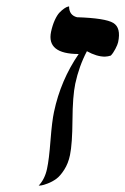

<svg xmlns="http://www.w3.org/2000/svg" viewBox="-20 -582 394 604"><path d="M127.9 -50.8Q134.3 -79.6 138.9 -140.4Q143.6 -201.2 149.9 -230Q170.9 -329.6 227.5 -412.1Q176.8 -412.1 155 -429.7Q133.3 -447.3 140.6 -481.9Q145 -502.4 152.3 -518.6Q159.7 -534.7 167.2 -542.5Q174.8 -550.3 181.9 -555.2Q189 -560.1 193.4 -561L197.3 -562Q197.3 -534.2 222.2 -527.8Q311.5 -524.9 336.4 -509.8Q361.3 -494.6 351.6 -449.2Q350.1 -441.9 343 -428.2Q335.9 -414.6 328.6 -407.2Q320.3 -404.3 310.1 -403.8Q284.2 -403.8 253.4 -420.9Q228.5 -373.5 216.8 -318.8Q208.5 -279.3 208 -204.3Q207.5 -129.4 200.2 -94.2Q194.8 -67.9 182.1 -48.1Q169.4 -28.3 157 -19.3Q144.5 -10.3 130.4 -4.9Q116.2 0.5 110.4 1.2Q104.5 2 101.6 2Q121.1 -18.6 127.9 -50.8Z"/></svg>

Font: Linux Biolinum
Style: Italic
Weight: 400
Italic angle: -12°
Designer: Philipp H. Poll
Foundry: Philipp H. Poll
Version: Version 1.1.3 ; ttfautohint (v0.9)